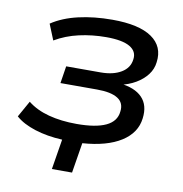

<svg xmlns="http://www.w3.org/2000/svg" viewBox="-74 -569 731 769"><g transform="rotate(10 292.0 -184.5)"><path d="M187 131 207 8Q145 5 95 -11Q45 -27 16 -53L53 -119Q88 -91 139 -77.5Q190 -64 253 -64Q331 -64 372 -83.5Q413 -103 417 -143Q422 -179 394.5 -196.5Q367 -214 310 -214H161L172 -284H312Q363 -284 395.5 -303.5Q428 -323 432 -358Q437 -391 406.5 -409Q376 -427 310 -427Q253 -427 200 -415Q147 -403 103 -377L77 -441Q122 -471 185 -485.5Q248 -500 322 -500Q431 -500 483 -464Q535 -428 526 -363Q523 -335 505.5 -312Q488 -289 460 -272.5Q432 -256 395 -248V-254Q457 -248 487 -217Q517 -186 510 -132Q503 -72 445.5 -35.5Q388 1 289 8L269 131Z"/></g></svg>

Font: Nunito Sans 10pt SemiExpanded Medium
Style: Italic
Weight: 500
Width: 6
Italic angle: -9°
Designer: Vernon Adams
Foundry: Vernon Adams
Version: Version 3.101;gftools[0.9.27]